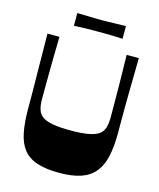

<svg xmlns="http://www.w3.org/2000/svg" viewBox="-125 -938 861 1037"><g transform="rotate(15 305.0 -419.5)"><path d="M305 10Q230 10 180.5 -6.5Q131 -23 103.5 -58.5Q76 -94 65 -150Q54 -206 54 -285Q54 -315 54 -344Q54 -373 53.5 -406Q53 -439 52.5 -480.5Q52 -522 51.5 -576Q51 -630 50 -700H117Q115 -613 114 -526.5Q113 -440 113 -353Q113 -316 121 -291.5Q129 -267 150 -253.5Q171 -240 208.5 -233.5Q246 -227 305 -227Q364 -227 401.5 -233.5Q439 -240 460 -253.5Q481 -267 489 -291.5Q497 -316 497 -353Q497 -440 496 -526.5Q495 -613 493 -700H561Q560 -629 559 -574.5Q558 -520 557.5 -478.5Q557 -437 557 -403Q557 -369 557 -339.5Q557 -310 557 -279Q557 -204 545 -149.5Q533 -95 504.5 -59.5Q476 -24 427.5 -7Q379 10 305 10ZM177 -778V-849Q219 -848 241.5 -847.5Q264 -847 279 -846.5Q294 -846 312 -846Q331 -846 346 -846.5Q361 -847 384 -847.5Q407 -848 449 -849V-778Q407 -780 384 -780.5Q361 -781 346 -781Q331 -781 312 -781Q294 -781 279 -781Q264 -781 241.5 -780.5Q219 -780 177 -778Z"/></g></svg>

Font: Ojuju
Style: Bold
Weight: 700
Designer: Chisaokwu Joboson, Mirko Velimirovic
Foundry: Udi Foundry
Version: Version 1.000